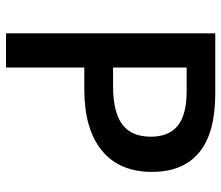

<svg xmlns="http://www.w3.org/2000/svg" viewBox="-70 -684 754 655"><g transform="rotate(90 307.5 -357.0)"><path d="M566.9 -498Q566.9 -386.2 493.7 -326.7Q420.4 -267.1 285.2 -267.1H210.9V0H94.2V-713.9H299.8Q433.6 -713.9 500.2 -659.2Q566.9 -604.5 566.9 -498ZM210.9 -365.2H272.9Q362.8 -365.2 404.8 -396.5Q446.8 -427.7 446.8 -494.1Q446.8 -555.7 409.2 -585.9Q371.6 -616.2 292 -616.2H210.9Z"/></g></svg>

Font: f1_2797           
Style: Regular
Weight: 600
Foundry: Ascender Corporation
Version: Version 1.10